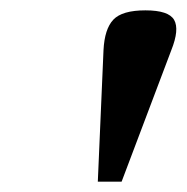

<svg xmlns="http://www.w3.org/2000/svg" viewBox="-20 -727 361 371"><path d="M169 -376 180 -630Q182 -671 199 -689Q216 -707 261 -707Q306 -707 316.5 -688.5Q327 -670 311 -630L215 -376Z"/></svg>

Font: Lingua Franca
Style: Bold Italic
Weight: 700
Italic angle: -13°
Version: Version 1.19